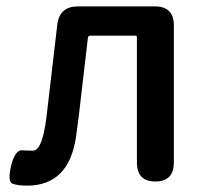

<svg xmlns="http://www.w3.org/2000/svg" viewBox="-20 -570 652 603"><path d="M65 13Q36 13 19.5 7Q3 1 15 -50Q28 -101 51 -98Q56 -97 84 -97Q113 -97 126 -203L160 -493Q167 -550 225 -550H466Q526 -550 526 -490V-60Q526 0 468 0Q410 0 410 -60V-453Q410 -458 405 -458H264Q257 -458 256 -451L227 -202Q223 -172 219 -142Q197 13 65 13Z"/></svg>

Font: Resource Han Rounded CN Medium
Style: Regular
Weight: 500
Designer: Cyano Hao (round all glyphs); Ryoko NISHIZUKA 西塚涼子 (kana, bopomofo & ideographs); Paul D. Hunt (Latin, Greek & Cyrillic)
Foundry: Cyano Hao
Version: 0.990